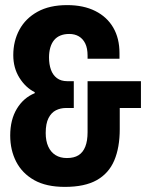

<svg xmlns="http://www.w3.org/2000/svg" viewBox="-20 -720 578 752"><path d="M234 12Q161 12 114 -14.5Q67 -41 43.5 -86.5Q20 -132 20 -189Q20 -251 46 -294Q72 -337 116 -355V-359Q80 -377 56 -415.5Q32 -454 32 -504Q32 -559 56 -603.5Q80 -648 127 -674Q174 -700 243 -700Q307 -700 353 -677Q399 -654 423.5 -612Q448 -570 448 -512V-490H323V-502Q323 -531 314 -549.5Q305 -568 289 -577.5Q273 -587 251 -587Q232 -587 217 -581Q202 -575 192 -563Q182 -551 177 -533.5Q172 -516 172 -495Q172 -468 179.5 -447Q187 -426 203 -414Q219 -402 244 -402H269V-297H238Q217 -297 199 -288Q181 -279 170 -257.5Q159 -236 159 -199Q159 -168 169 -146Q179 -124 197.5 -112.5Q216 -101 242 -101Q270 -101 287.5 -112Q305 -123 314 -145.5Q323 -168 323 -202V-402H532V-297H449V-214Q449 -142 427.5 -91.5Q406 -41 359 -14.5Q312 12 234 12Z"/></svg>

Font: Archivo ExtraCondensed ExtraBold
Style: Regular
Weight: 800
Width: 2
Designer: Hector Gatti
Foundry: Omnibus-Type
Version: Version 2.001